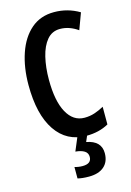

<svg xmlns="http://www.w3.org/2000/svg" viewBox="-141 -793 752 1102"><g transform="rotate(-15 234.5 -242.0)"><path d="M303 -622Q256 -622 226 -586.5Q196 -551 181.5 -490.5Q167 -430 167 -356Q167 -230 204.5 -161.5Q242 -93 309 -93Q341 -93 369.5 -102.5Q398 -112 425 -127V-22Q368 10 293 10Q176 10 111 -86Q46 -182 46 -357Q46 -461 74.5 -544.5Q103 -628 158.5 -676Q214 -724 295 -724Q376 -724 445 -683L409 -586Q385 -603 358.5 -612.5Q332 -622 303 -622ZM368 133Q368 184 336 212Q304 240 246 240Q206 240 179 233V165Q202 172 226 172Q279 172 279 131Q279 108 260 96Q241 84 207 81L241 0H300L281 44Q368 60 368 133Z"/></g></svg>

Font: Noto Sans Devanagari UI ExtraCondensed SemiBold
Style: Regular
Weight: 600
Width: 2
Designer: Jelle Bosma - Monotype Design Team
Foundry: Monotype Imaging Inc.
Version: Version 2.004; ttfautohint (v1.8.4.7-5d5b)